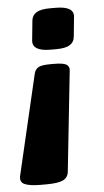

<svg xmlns="http://www.w3.org/2000/svg" viewBox="-71 -559 417 772"><g transform="rotate(-5 137.5 -173.0)"><path d="M156 -301Q195 -301 207.5 -293Q220 -285 218 -269L175 134Q173 159 152.5 169Q132 179 85 179H62Q17 179 -3.5 169.5Q-24 160 -17 133L77 -269Q81 -285 93.5 -293Q106 -301 145 -301ZM183 -525Q259 -525 254 -482L246 -402Q244 -381 226.5 -370Q209 -359 171 -359H149Q111 -359 93.5 -370Q76 -381 78 -402L86 -482Q88 -503 105.5 -514Q123 -525 161 -525Z"/></g></svg>

Font: Asap Black
Style: Italic
Weight: 900
Italic angle: -6°
Designer: Pablo Cosgaya
Foundry: Omnibus-Type
Version: Version 3.001